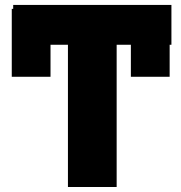

<svg xmlns="http://www.w3.org/2000/svg" viewBox="-20 -747 722 767"><path d="M664.8 -727.3V-568.2H657.7V-440.3H502.8V-568.2H446V0H251.4V-568.2H181.8V-440.3H27V-711.6H32.7V-727.3Z"/></svg>

Font: Inter UI Black
Style: Regular
Weight: 900
Designer: Rasmus Andersson
Foundry: rsms
Version: 3.2;8d6f07862